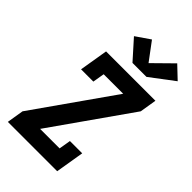

<svg xmlns="http://www.w3.org/2000/svg" viewBox="-291 -1088 1183 1183"><g transform="rotate(45 300.0 -496.5)"><path d="M29 0 47 -110 409 -625H239L226 -548H119L150 -735H580L562 -625L200 -110H370L383 -187H490L459 0ZM315 -800 205 -923 298 -987 386 -869 512 -993 592 -917 437 -800Z"/></g></svg>

Font: Iosevka Slab XBdExObl
Style: Regular
Weight: 800
Width: 7
Italic angle: -9°
Monospace: yes
Designer: Belleve Invis
Foundry: Belleve Invis
Version: Version 11.1.0; ttfautohint (v1.8.3)